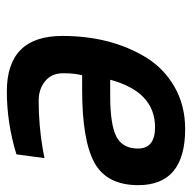

<svg xmlns="http://www.w3.org/2000/svg" viewBox="-20 -530 561 561"><g transform="rotate(90 260.5 -249.5)"><path d="M274 -82Q346 -82 416 -94L442 -99L431 -17Q340 11 247 11Q85 11 85 -151Q85 -293 148 -396Q180 -448 234 -479Q288 -510 357 -510Q521 -510 521 -373Q521 -281 455.5 -245Q390 -209 242 -209H200Q194 -187 194 -153.5Q194 -120 217 -101Q240 -82 274 -82ZM260 -291Q344 -291 379 -309Q414 -327 414 -372Q414 -422 352 -422Q248 -422 213 -291Z"/></g></svg>

Font: Titillium Web
Style: SemiBold Italic
Weight: 600
Italic angle: -13°
Version: Version 1.001;PS 57.000;hotconv 1.0.70;makeotf.lib2.5.55311